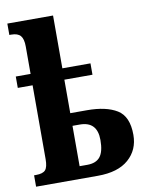

<svg xmlns="http://www.w3.org/2000/svg" viewBox="-85 -821 670 881"><g transform="rotate(-10 249.5 -380.0)"><path d="M11 -53H20Q52 -53 64 -66.5Q76 -80 76 -117V-461H7V-514H76V-642Q76 -677 63 -692Q50 -707 20 -707H11V-760H224V-514H355V-461H224V-305H302Q391 -305 441.5 -274Q492 -243 492 -157Q492 -87 442.5 -43.5Q393 0 299 0H11ZM260 -58Q301 -58 320 -82Q339 -106 339 -160Q339 -246 258 -246H224V-58Z"/></g></svg>

Font: Noto Serif CondExtraBold
Style: Regular
Weight: 800
Width: 3
Designer: Monotype Design Team
Foundry: Monotype Imaging Inc.
Version: Version 1.001